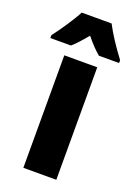

<svg xmlns="http://www.w3.org/2000/svg" viewBox="-183 -826 631 887"><g transform="rotate(20 132.0 -383.0)"><path d="M206 -766H59C42 -731 -10 -654 -37 -620V-606H64C81 -620 104 -645 132 -679C159 -646 182 -622 202 -606H301V-620C261 -673 229 -722 206 -766ZM213 0V-553H51V0Z"/></g></svg>

Font: Noto Sans Georgian ExtraCondensed Black
Style: Regular
Weight: 900
Width: 2
Designer: Monotype Design Team, Akaki Razmadze
Foundry: Google LLC
Version: Version 2.005